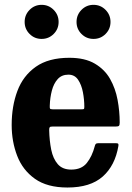

<svg xmlns="http://www.w3.org/2000/svg" viewBox="-20 -780 558 814"><path d="M29.5 -250Q29.5 -330 53.8 -394.5Q78 -459 132 -497Q186 -535 274 -535Q340 -535 382 -510.2Q424 -485.5 446.8 -445.2Q469.5 -405 478.5 -356.5Q487.5 -308 487.5 -260.5Q487.5 -249.5 484.2 -246.5Q481 -243.5 470 -243.5H202.5Q193.5 -243.5 191 -240.8Q188.5 -238 188.5 -229Q189.5 -183.5 197.2 -145.2Q205 -107 225 -84Q245 -61 282 -61Q325.5 -61 348 -89Q370.5 -117 382 -161Q383 -166.5 386.2 -169.8Q389.5 -173 397.5 -173H470Q479 -173 481 -170.5Q483 -168 482 -161.5Q468 -78 415.5 -31.5Q363 15 266 15Q180 15 128 -22Q76 -59 52.8 -119.5Q29.5 -180 29.5 -250ZM204.5 -316.5H324Q334 -316.5 335.8 -318Q337.5 -319.5 337.5 -327.5Q337.5 -357.5 331.5 -389Q325.5 -420.5 311 -442Q296.5 -463.5 270 -463.5Q241.5 -463.5 224.5 -444.5Q207.5 -425.5 199.8 -395.5Q192 -365.5 191 -332Q190.5 -323 192 -319.8Q193.5 -316.5 204.5 -316.5ZM376.5 -615Q346.5 -615 325.5 -636Q304.5 -657 304.5 -687Q304.5 -717 325.5 -738.2Q346.5 -759.5 376.5 -759.5Q406.5 -759.5 427.5 -738.2Q448.5 -717 448.5 -687Q448.5 -657 427.5 -636Q406.5 -615 376.5 -615ZM156.5 -615Q126.5 -615 105.5 -636Q84.5 -657 84.5 -687Q84.5 -717 105.5 -738.2Q126.5 -759.5 156.5 -759.5Q186.5 -759.5 207.5 -738.2Q228.5 -717 228.5 -687Q228.5 -657 207.5 -636Q186.5 -615 156.5 -615Z"/></svg>

Font: Besley* Narrow
Style: Bold
Weight: 700
Width: 4
Designer: Owen Earl
Foundry: indestructible type*
Version: Version 3.000; ttfautohint (v1.8.3)